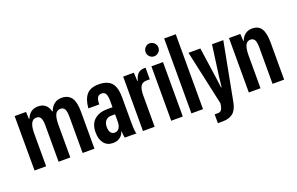

<svg xmlns="http://www.w3.org/2000/svg" viewBox="-104 -1161 2720 1756"><g transform="rotate(-20 1256.0 -283.0)"><path d="M42 0 41 -529.8H151.9L154.8 -460.9H160.2Q191.4 -540 271 -540Q356.9 -540 378.9 -452.1H383.8Q397.5 -493.2 427.5 -516.6Q457.5 -540 499 -540Q563.5 -540 594.2 -497.1Q625 -454.1 625 -359.9V0H509.8V-350.1Q509.8 -405.8 497.1 -427.5Q484.4 -449.2 456.1 -449.2Q420.4 -449.2 405.3 -416Q390.1 -382.8 390.1 -318.8V0H275.9V-350.1Q275.9 -406.2 262.7 -427.7Q249.5 -449.2 221.2 -449.2Q154.8 -449.2 154.8 -318.8V0Z M803.7 9.8Q747.6 9.8 716.6 -29.5Q685.5 -68.8 685.5 -134.8Q685.5 -217.8 732.9 -258.8Q780.3 -299.8 858.4 -299.8H909.7V-356Q909.7 -406.7 898.4 -429.4Q887.2 -452.1 857.4 -452.1Q831.5 -452.1 818.4 -432.6Q805.2 -413.1 804.7 -365.2H698.7Q705.6 -453.1 743.7 -496.6Q781.7 -540 860.4 -540Q945.8 -540 984.6 -496.3Q1023.4 -452.6 1023.4 -355V-118.2Q1023.4 -9.8 1034.7 0H920.4Q915 -18.6 911.6 -65.9H909.7Q900.4 -30.8 872.3 -10.5Q844.2 9.8 803.7 9.8ZM798.3 -148.9Q798.3 -111.8 812 -93Q825.7 -74.2 850.6 -74.2Q877.4 -74.2 893.6 -96.7Q909.7 -119.1 909.7 -160.2V-231H873.5Q836.4 -231 817.4 -208.3Q798.3 -185.5 798.3 -148.9Z M1097.2 0V-529.8H1201.2L1205.1 -448.2H1210Q1221.7 -493.2 1243.2 -513.9Q1264.6 -534.7 1303.2 -536.1H1317.4V-422.9H1286.1Q1245.6 -422.9 1227.8 -393.6Q1210 -364.3 1210.9 -298.8V0Z M1372.1 0V-529.8H1484.9V0ZM1366.2 -668.9Q1366.2 -695.3 1384.3 -714.1Q1402.3 -732.9 1427.2 -732.9Q1454.1 -732.9 1472.7 -714.1Q1491.2 -695.3 1491.2 -668.9Q1491.2 -643.6 1472.7 -625.2Q1454.1 -606.9 1427.2 -606.9Q1402.3 -606.9 1384.3 -625.5Q1366.2 -644 1366.2 -668.9Z M1568.8 0V-729H1681.6V0Z M1765.6 167V81.1H1795.9Q1818.4 81.1 1829.8 67.9Q1841.3 54.7 1846.7 23.9L1849.6 2.9L1732.9 -529.8H1848.6L1891.6 -230L1904.8 -129.9H1909.7L1920.9 -229L1961.9 -529.8H2071.8L1963.9 37.1Q1949.7 108.9 1911.9 137.9Q1874 167 1814 167Z M2127.4 0V-529.8H2237.3L2241.2 -460.9H2245.6Q2259.8 -499 2288.1 -519.5Q2316.4 -540 2354.5 -540Q2415 -540 2443.1 -497.3Q2471.2 -454.6 2471.2 -359.9V0H2358.4V-350.1Q2358.4 -406.7 2345.7 -428Q2333 -449.2 2305.7 -449.2Q2271 -449.2 2256.1 -415.8Q2241.2 -382.3 2241.2 -318.8V0Z"/></g></svg>

Font: Lumene Sans Condensed
Style: Bold
Weight: 600
Width: 3
Designer: Deni Anggara
Version: Version 1.003;Glyphs 3.1.2 (3151)